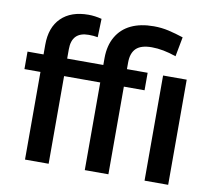

<svg xmlns="http://www.w3.org/2000/svg" viewBox="-82 -855 1057 950"><g transform="rotate(10 446.0 -380.0)"><path d="M102.5 0H221.2V-440.4H402.8V0H521.5V-440.4H625.5V-528.3H521.5V-561.5Q521.5 -608.9 545.9 -632.6Q570.3 -656.2 624.5 -656.2Q680.7 -656.2 747.1 -632.8L765.6 -731Q727.1 -743.7 691.2 -752Q655.3 -760.3 616.2 -760.3Q549.8 -760.3 502.4 -737.8Q455.1 -715.3 429.2 -670.9Q403.3 -626.5 402.8 -564.5V-528.3H221.2V-575.2Q221.2 -662.6 306.2 -662.6Q332 -662.6 351.6 -658.7L354.5 -751.5Q319.3 -760.3 288.1 -760.3Q200.2 -760.3 151.4 -712.4Q102.5 -664.6 102.5 -576.7V-528.3H22V-440.4H102.5ZM821.8 0V-528.3H703.1V0Z"/></g></svg>

Font: FAU Chimera Medium
Style: Regular
Weight: 500
Version: Version 1.002;hotconv 1.0.117;makeotfexe 2.5.65602